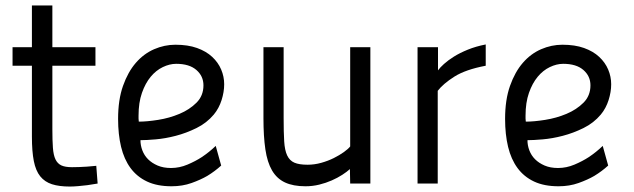

<svg xmlns="http://www.w3.org/2000/svg" viewBox="-20 -673 2326 704"><path d="M172 -432V-199Q172 -158 174 -131Q176 -104 183.5 -88.5Q191 -73 205 -66.5Q219 -60 244 -60Q255 -60 270 -60.5Q285 -61 299 -62Q316 -63 333 -65L338 0Q318 3 300 6Q284 8 266.5 9.5Q249 11 236 11Q197 11 170.5 2.5Q144 -6 127.5 -26.5Q111 -47 104 -82.5Q97 -118 97 -172V-432H26V-500H97V-653H172V-500H330V-432Z M607 -57Q638 -57 667.5 -69.5Q697 -82 720 -97Q747 -115 771 -138L791 -66Q768 -45 740 -28Q716 -14 682.5 -2Q649 10 609 10Q556 10 519 -7.5Q482 -25 458.5 -57Q435 -89 424 -134.5Q413 -180 413 -237Q413 -307 431 -358Q449 -409 478 -442.5Q507 -476 545 -492.5Q583 -509 623 -509Q669 -509 702.5 -497Q736 -485 758 -464.5Q780 -444 791 -418Q802 -392 802 -364Q802 -336 792.5 -306Q783 -276 764 -253Q738 -222 700.5 -203.5Q663 -185 624.5 -175Q586 -165 551 -162Q516 -159 495 -159Q495 -140 502 -121.5Q509 -103 523 -89Q537 -75 558 -66Q579 -57 607 -57ZM489 -227Q519 -227 560 -233.5Q601 -240 638 -255.5Q675 -271 700.5 -296.5Q726 -322 726 -360Q726 -394 700 -416.5Q674 -439 626 -439Q602 -439 577 -427Q552 -415 532.5 -391.5Q513 -368 500.5 -332.5Q488 -297 488 -249Q488 -244 488 -238Q488 -232 489 -227Z M1338 -500V0H1264L1263 -53Q1252 -43 1235 -32Q1218 -21 1196.5 -11.5Q1175 -2 1150.5 4Q1126 10 1100 10Q1055 10 1025 -4Q995 -18 977.5 -48Q960 -78 953 -125.5Q946 -173 946 -239V-500H1020V-240Q1020 -188 1022 -155Q1024 -122 1033 -103Q1042 -84 1059.5 -76.5Q1077 -69 1108 -69Q1133 -69 1158 -76Q1183 -83 1204 -93.5Q1225 -104 1241 -115.5Q1257 -127 1264 -136V-500Z M1511 -500H1586V-415Q1593 -425 1608 -438.5Q1623 -452 1644.5 -465.5Q1666 -479 1695.5 -491Q1725 -503 1761 -510V-432Q1687 -418 1646 -392Q1605 -366 1585 -340V0H1511Z M2026 -57Q2057 -57 2086.5 -69.5Q2116 -82 2139 -97Q2166 -115 2190 -138L2210 -66Q2187 -45 2159 -28Q2135 -14 2101.5 -2Q2068 10 2028 10Q1975 10 1938 -7.5Q1901 -25 1877.5 -57Q1854 -89 1843 -134.5Q1832 -180 1832 -237Q1832 -307 1850 -358Q1868 -409 1897 -442.5Q1926 -476 1964 -492.5Q2002 -509 2042 -509Q2088 -509 2121.5 -497Q2155 -485 2177 -464.5Q2199 -444 2210 -418Q2221 -392 2221 -364Q2221 -336 2211.5 -306Q2202 -276 2183 -253Q2157 -222 2119.5 -203.5Q2082 -185 2043.5 -175Q2005 -165 1970 -162Q1935 -159 1914 -159Q1914 -140 1921 -121.5Q1928 -103 1942 -89Q1956 -75 1977 -66Q1998 -57 2026 -57ZM1908 -227Q1938 -227 1979 -233.5Q2020 -240 2057 -255.5Q2094 -271 2119.5 -296.5Q2145 -322 2145 -360Q2145 -394 2119 -416.5Q2093 -439 2045 -439Q2021 -439 1996 -427Q1971 -415 1951.5 -391.5Q1932 -368 1919.5 -332.5Q1907 -297 1907 -249Q1907 -244 1907 -238Q1907 -232 1908 -227Z"/></svg>

Font: Panefresco 400wt
Style: Regular
Weight: 400
Foundry: Campivisivi & Chank Co
Version: Version 1.002